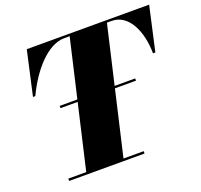

<svg xmlns="http://www.w3.org/2000/svg" viewBox="-129 -899 1091 1041"><g transform="rotate(-20 416.5 -379.0)"><path d="M98.5 -17.5V-4H533.5V-17.5H417L503.5 -391H625V-404H506.5L584.5 -740.5H612.5C709.5 -740.5 761.5 -626 762.5 -499H776L833 -754H127L70 -499H83.5C142.5 -625 240.5 -740.5 337.5 -740.5H369.5L291.5 -404H189.5V-391H288.5L202 -17.5Z"/></g></svg>

Font: Bodoni* 16pt Fatface
Style: Italic
Weight: 900
Italic angle: -13°
Version: Version 2.3